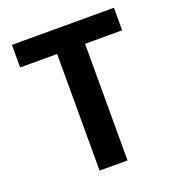

<svg xmlns="http://www.w3.org/2000/svg" viewBox="-128 -801 832 905"><g transform="rotate(-20 288.5 -349.0)"><path d="M543.9 -585H357.9V0H217.8V-585H32.2V-698.2H543.9Z"/></g></svg>

Font: PoppinsZ SemiBold
Style: Regular
Weight: 600
Designer: Ninad Kale (Devanagari), Jonny Pinhorn (Latin)
Foundry: Indian Type Foundry
Version: Version 3.002;FEAKit 1.0